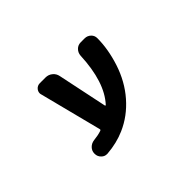

<svg xmlns="http://www.w3.org/2000/svg" viewBox="-96 -841 1192 1192"><g transform="rotate(-45 500.0 -245.0)"><path d="M297.9 58.6Q295.9 58.6 293 58.6Q272.5 58.6 257.8 43.9Q240.2 27.3 240.2 2.9V1Q240.2 -22.5 256.8 -39.6Q273.4 -56.6 297.9 -59.6Q335.9 -63.5 365.2 -73.2Q373 -76.2 371.1 -83L266.6 -492.2Q264.6 -498 264.6 -503.9Q264.6 -518.6 274.4 -531.2Q288.1 -547.9 309.6 -547.9H359.4Q384.8 -547.9 404.3 -532.2Q423.8 -516.6 428.7 -491.2L497.1 -164.1Q498 -162.1 500 -161.6Q502 -161.1 503.9 -163.1Q599.6 -267.6 609.4 -490.2Q611.3 -514.6 627.9 -531.2Q644.5 -547.9 668.9 -547.9H703.1Q726.6 -547.9 744.1 -531.2Q759.8 -515.6 759.8 -493.2Q759.8 -398.4 725.6 -292Q689.5 -181.6 619.1 -101.1Q548.8 -20.5 455.1 20.5Q383.8 51.8 297.9 58.6Z"/></g></svg>

Font: Rounded Mgen+ 1m bold
Style: Bold
Weight: 700
Designer: [Source Han Sans]
Ryoko NISHIZUKA  (kana & ideographs); Paul D. Hunt (Latin, Greek & Cyrillic); Wenlong ZHANG  (bopomofo
Version: Version 1.059.20150602